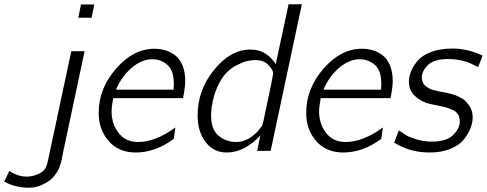

<svg xmlns="http://www.w3.org/2000/svg" viewBox="-127 -715 2307 910"><path d="M-106.9 146 -83 95.2Q-42 122.1 -2 122.1Q25.9 122.1 53 110.6Q80.1 99.1 90.8 78.1Q94.7 70.3 99.1 51.8L210.9 -472.2H273.9L169.9 17.1Q169.9 18.1 167 33.4Q164.1 48.8 162.6 53.5Q161.1 58.1 156.5 72.5Q151.9 86.9 146.5 95Q141.1 103 133.1 115Q125 127 113 136.5Q101.1 146 86.9 153.8Q50.8 174.8 8.8 174.8Q-52.7 174.8 -106.9 146ZM244.1 -630.9 256.8 -693.8H319.8L307.1 -630.9Z M340.8 -180.2Q340.8 -295.4 422.9 -389.6Q504.9 -483.9 605 -483.9Q630.9 -483.9 654.8 -477.1Q678.7 -470.2 701.4 -454.1Q724.1 -438 737.5 -406Q751 -374 751 -331.1Q751 -304.2 740.7 -250H409.7Q401.9 -210 401.9 -188Q401.9 -127 435.3 -84.5Q468.8 -42 527.8 -42Q609.9 -42 704.1 -110.8L696.8 -57.1Q609.9 7.8 516.1 7.8Q436 7.8 388.4 -46.1Q340.8 -100.1 340.8 -180.2ZM422.9 -290H695.8Q696.8 -298.8 696.8 -317.9Q696.8 -380.9 666.3 -407.5Q635.7 -434.1 594.7 -434.1Q543.9 -434.1 496.3 -393.1Q448.7 -352.1 422.9 -290Z M809.6 -168Q809.6 -288.1 887.7 -384Q965.8 -480 1058.6 -480Q1073.7 -480 1087.6 -477.5Q1101.6 -475.1 1111.6 -470.9Q1121.6 -466.8 1131.6 -460.4Q1141.6 -454.1 1147.7 -449Q1153.8 -443.8 1160.2 -436.5Q1166.5 -429.2 1169.7 -425Q1172.9 -420.9 1176.8 -416L1179.7 -410.2L1240.7 -694.8H1303.7L1155.8 0H1091.8L1106.9 -73.2Q1032.7 7.8 946.8 7.8Q885.7 7.8 847.7 -41.5Q809.6 -90.8 809.6 -168ZM873.5 -168Q873.5 -100.1 909.7 -71Q945.8 -42 991.7 -42Q1045.9 -42 1092.8 -90.8Q1111.8 -112.8 1114.7 -118.4Q1117.7 -124 1121.6 -141.1Q1167.5 -356 1167.5 -367.2Q1167.5 -383.3 1145.5 -406.7Q1123.5 -430.2 1083.5 -430.2Q1065.4 -430.2 1046.1 -426Q1026.9 -421.9 998.8 -408Q970.7 -394 947.8 -371.6Q924.8 -349.1 904.8 -306.6Q884.8 -264.2 876.5 -208Q873.5 -188 873.5 -168Z M1324.2 -180.2Q1324.2 -295.4 1406.2 -389.6Q1488.3 -483.9 1588.4 -483.9Q1614.3 -483.9 1638.2 -477.1Q1662.1 -470.2 1684.8 -454.1Q1707.5 -438 1720.9 -406Q1734.4 -374 1734.4 -331.1Q1734.4 -304.2 1724.1 -250H1393.1Q1385.3 -210 1385.3 -188Q1385.3 -127 1418.7 -84.5Q1452.1 -42 1511.2 -42Q1593.3 -42 1687.5 -110.8L1680.2 -57.1Q1593.3 7.8 1499.5 7.8Q1419.4 7.8 1371.8 -46.1Q1324.2 -100.1 1324.2 -180.2ZM1406.2 -290H1679.2Q1680.2 -298.8 1680.2 -317.9Q1680.2 -380.9 1649.7 -407.5Q1619.1 -434.1 1578.1 -434.1Q1527.3 -434.1 1479.7 -393.1Q1432.1 -352.1 1406.2 -290Z M1741.2 -39.1 1763.2 -97.2Q1785.2 -82 1798.1 -74Q1811 -65.9 1845.9 -54.9Q1880.9 -43.9 1919.9 -43.9Q1988.8 -43.9 2020.5 -75Q2052.2 -106 2052.2 -140.1Q2052.2 -172.4 2028.1 -188.2Q2003.9 -204.1 1954.1 -213.6Q1904.3 -223.1 1894 -227.1Q1859.9 -239.3 1835.4 -264.2Q1811 -289.1 1811 -328.1Q1811 -351.1 1820.6 -375.5Q1830.1 -399.9 1851.6 -426Q1873 -452.1 1916 -468.5Q1959 -484.9 2017.1 -484.9Q2091.3 -484.9 2160.2 -451.2L2139.2 -397Q2111.3 -411.1 2098.1 -417Q2085 -422.9 2057.1 -429Q2029.3 -435.1 1995.1 -435.1Q1930.2 -435.1 1901.1 -406.5Q1872.1 -377.9 1872.1 -347.2Q1872.1 -337.4 1875.5 -328.6Q1878.9 -319.8 1883.5 -314Q1888.2 -308.1 1896.2 -302.5Q1904.3 -296.9 1910.6 -293.9Q1917 -291 1926.5 -288.6Q1936 -286.1 1941.2 -284.7Q1946.3 -283.2 1954.6 -281.5Q1962.9 -279.8 1964.1 -279.8Q1965.3 -279.8 1976.8 -277.8Q1988.3 -275.9 1995.1 -273.9Q2002 -272 2015.6 -268.6Q2029.3 -265.1 2038.8 -260.5Q2048.3 -255.9 2060.8 -249.5Q2073.2 -243.2 2081.1 -234.1Q2088.9 -225.1 2096.9 -214.1Q2105 -203.1 2109.1 -189Q2113.3 -174.8 2113.3 -158.2Q2113.3 -134.3 2103.3 -108.2Q2093.3 -82 2071.8 -54.4Q2050.3 -26.9 2007.8 -9.5Q1965.3 7.8 1909.2 7.8Q1816.4 7.8 1741.2 -39.1Z"/></svg>

Font: CMU Bright
Style: Oblique
Weight: 500
Italic angle: -12°
Version: Version 0.7.0